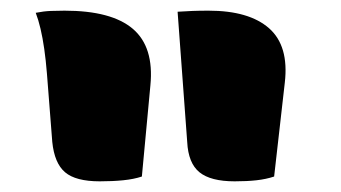

<svg xmlns="http://www.w3.org/2000/svg" viewBox="-20 -774 640 360"><path d="M246 -443Q231 -438 211 -436Q191 -434 167 -434Q122 -434 102 -451Q82 -468 78 -508L68 -636Q66 -661 63 -682Q60 -703 56 -720Q52 -737 47 -750Q62 -753 75.5 -753.5Q89 -754 101 -754Q189 -754 229 -720Q269 -686 262 -614ZM494 -443Q479 -438 461 -436Q443 -434 420 -434Q375 -434 354 -451Q333 -468 331 -508L313 -752Q328 -753 341 -753.5Q354 -754 371 -754Q447 -754 484.5 -721Q522 -688 514 -619Z"/></svg>

Font: Recursive Monospace Casual Black
Style: Regular
Weight: 900
Version: Version 1.047